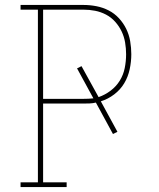

<svg xmlns="http://www.w3.org/2000/svg" viewBox="-20 -755 640 775"><path d="M63 0V-19H133V-716H63V-735H317Q343 -735 369 -730Q395 -725 418.5 -713Q442 -701 460 -681.5Q478 -662 489.5 -638.5Q501 -615 505.5 -588.5Q510 -562 510 -536Q510 -506 503.5 -475.5Q497 -445 481.5 -419Q466 -393 441 -374Q416 -355 387 -346L454 -223L436 -214L367 -341Q355 -338 342 -337.5Q329 -337 317 -337H154V-19H249V0ZM317 -356Q327 -356 337 -356.5Q347 -357 357 -358L291 -479L309 -488L378 -363Q404 -372 426.5 -389Q449 -406 463.5 -429.5Q478 -453 483.5 -480.5Q489 -508 489 -536Q489 -560 485 -583.5Q481 -607 471 -628Q461 -649 445 -667Q429 -685 408 -696Q387 -707 364 -711.5Q341 -716 317 -716H154V-356Z"/></svg>

Font: Iosevka Curly Slab ThEx
Style: Regular
Weight: 100
Width: 7
Monospace: yes
Designer: Belleve Invis
Foundry: Belleve Invis
Version: Version 11.1.0; ttfautohint (v1.8.3)